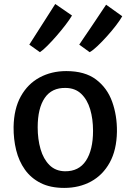

<svg xmlns="http://www.w3.org/2000/svg" viewBox="-20 -912 639 940"><path d="M294.5 8Q226.5 8 179 -16Q131.5 -40 102 -81.5Q72.5 -123 59.2 -176.8Q46 -230.5 46.5 -290Q48 -379.5 82 -440.5Q116 -501.5 174 -532.8Q232 -564 304.5 -564Q395.5 -564 450.2 -522.8Q505 -481.5 529.2 -413.8Q553.5 -346 552.5 -267Q551 -177.5 517.2 -116.2Q483.5 -55 425.8 -23.5Q368 8 294.5 8ZM297.5 -73.5Q366 -72.5 400.8 -125.2Q435.5 -178 435.5 -271.5Q435.5 -329.5 421.5 -376.8Q407.5 -424 377.8 -452.5Q348 -481 301.5 -481.5Q233.5 -483 199 -432.5Q164.5 -382 164.5 -288.5Q164.5 -230.5 178.5 -182Q192.5 -133.5 222 -104Q251.5 -74.5 297.5 -73.5ZM175.5 -656.5 123.5 -693.5Q136 -713.5 148.8 -733.2Q161.5 -753 174.2 -773Q187 -793 199.8 -813Q212.5 -833 225.2 -852.8Q238 -872.5 250.5 -892.5L332.5 -836Q321 -816.5 300.8 -790Q280.5 -763.5 257 -736.5Q233.5 -709.5 211.8 -687.8Q190 -666 175.5 -656.5ZM419 -656.5 368 -693.5Q381 -713 394.2 -732.5Q407.5 -752 420.8 -771.5Q434 -791 447 -810.5Q460 -830 473.2 -849.8Q486.5 -869.5 499.5 -889L578.5 -832.5Q568.5 -814.5 548.5 -788.2Q528.5 -762 504.2 -735Q480 -708 457.2 -686.5Q434.5 -665 419 -656.5Z"/></svg>

Font: Tracken
Style: Regular
Weight: 400
Designer: Eben Sorkin
Foundry: Eben Sorkin
Version: Version 2.001